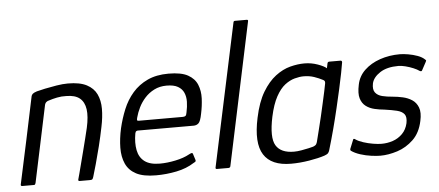

<svg xmlns="http://www.w3.org/2000/svg" viewBox="-49 -817 2127 931"><g transform="rotate(-5 1014.5 -351.0)"><path d="M25 0Q22 0 19.5 -1.5Q17 -3 18 -8Q41 -114 63.5 -219.5Q86 -325 108 -431Q110 -437 115 -441.5Q120 -446 135 -451Q149 -455 175.5 -460.5Q202 -466 232.5 -471Q263 -476 288 -476Q346 -476 379.5 -458.5Q413 -441 427.5 -410.5Q442 -380 442 -339.5Q442 -299 432 -252Q423 -207 411.5 -160.5Q400 -114 389 -75Q378 -36 371 -13Q368 -4 365 -2Q362 0 353 0H304Q296 0 298 -8Q300 -14 305 -33.5Q310 -53 317.5 -81.5Q325 -110 333 -141.5Q341 -173 348.5 -202.5Q356 -232 361 -254Q373 -308 368 -343.5Q363 -379 340.5 -397.5Q318 -416 275 -416Q252 -417 230 -412.5Q208 -408 190 -402Q183 -401 176.5 -395.5Q170 -390 168 -378Q149 -288 129.5 -195.5Q110 -103 90 -9Q89 -6 87.5 -3Q86 0 82 0Z M526 -237Q537 -284 555 -328Q573 -372 603 -406.5Q633 -441 676 -461Q719 -481 778 -481Q840 -481 872.5 -463Q905 -445 917.5 -414.5Q930 -384 928.5 -347.5Q927 -311 919 -274Q912 -237 902 -228Q892 -219 878 -219H606Q603 -219 599 -217Q595 -215 593 -206Q585 -161 592 -125Q599 -89 625 -69.5Q651 -50 699 -50Q735 -50 775.5 -58.5Q816 -67 843 -82Q850 -86 856 -87.5Q862 -89 864 -79L872 -54Q874 -48 872 -45.5Q870 -43 862 -39Q825 -15 775.5 -5Q726 5 676 5Q614 5 579 -13.5Q544 -32 529 -65.5Q514 -99 514.5 -143Q515 -187 526 -237ZM849 -286Q855 -313 855.5 -337.5Q856 -362 847.5 -381.5Q839 -401 819 -412.5Q799 -424 764 -424Q730 -424 703.5 -410.5Q677 -397 658 -376Q639 -355 627 -330.5Q615 -306 609 -283Q606 -273 607 -269.5Q608 -266 615 -266Q668 -266 721.5 -266Q775 -266 829 -266Q838 -266 842.5 -269.5Q847 -273 849 -286Z M966 -7 1114 -701Q1115 -708 1122 -708H1178Q1187 -708 1185 -701L1038 -7Q1036 0 1028 0H972Q965 0 966 -7Z M1333 6Q1237 6 1200.5 -51.5Q1164 -109 1190 -230Q1206 -306 1234.5 -353.5Q1263 -401 1298 -427.5Q1333 -454 1369.5 -463.5Q1406 -473 1439 -473Q1472 -473 1503 -462Q1534 -451 1546 -440L1551 -464Q1552 -468 1554.5 -469.5Q1557 -471 1560 -471H1614Q1622 -471 1622 -463Q1619 -444 1612.5 -410.5Q1606 -377 1596.5 -334.5Q1587 -292 1575.5 -243Q1564 -194 1550.5 -143Q1537 -92 1522 -42Q1520 -35 1515.5 -29.5Q1511 -24 1497 -19Q1467 -9 1421.5 -1.5Q1376 6 1333 6ZM1352 -51Q1369 -51 1388.5 -54.5Q1408 -58 1424 -61.5Q1440 -65 1446 -67Q1452 -69 1457.5 -73Q1463 -77 1466 -87Q1472 -111 1480 -142.5Q1488 -174 1496 -208Q1504 -242 1511 -274Q1518 -306 1523.5 -330.5Q1529 -355 1531 -368Q1532 -375 1530 -379Q1528 -383 1521 -386Q1504 -395 1481 -403Q1458 -411 1429 -411Q1410 -411 1386 -404.5Q1362 -398 1338.5 -380Q1315 -362 1295 -325.5Q1275 -289 1262 -229Q1241 -129 1264.5 -90Q1288 -51 1352 -51Z M1642 -83Q1643 -88 1647 -87.5Q1651 -87 1654 -84Q1667 -75 1690 -67.5Q1713 -60 1737 -56Q1761 -52 1778 -52Q1807 -52 1833.5 -61Q1860 -70 1880 -90Q1900 -110 1907 -141Q1913 -171 1902 -185Q1891 -199 1866.5 -205Q1842 -211 1806 -216Q1783 -218 1759 -223.5Q1735 -229 1717 -242.5Q1699 -256 1691.5 -280.5Q1684 -305 1693 -347Q1701 -388 1731.5 -417Q1762 -446 1807 -461.5Q1852 -477 1904 -477Q1921 -477 1944.5 -473Q1968 -469 1990 -461Q2012 -453 2025 -440Q2029 -437 2028.5 -435Q2028 -433 2026 -429L2005 -390Q2002 -383 1993 -388Q1982 -396 1964 -403.5Q1946 -411 1926.5 -416Q1907 -421 1892 -421Q1836 -421 1802.5 -399Q1769 -377 1762 -348Q1756 -318 1767.5 -303Q1779 -288 1801.5 -282.5Q1824 -277 1851 -275Q1875 -273 1900 -267.5Q1925 -262 1945 -249Q1965 -236 1974.5 -211.5Q1984 -187 1975 -146Q1963 -89 1928.5 -56Q1894 -23 1850.5 -9Q1807 5 1767 5Q1750 5 1723.5 1.5Q1697 -2 1670.5 -10.5Q1644 -19 1626 -32Q1623 -37 1625 -41Z"/></g></svg>

Font: Glory
Style: Italic
Weight: 400
Italic angle: -12°
Designer: Robert Leuschke
Foundry: Robert Leuschke
Version: Version 1.011